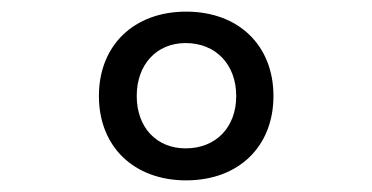

<svg xmlns="http://www.w3.org/2000/svg" viewBox="-20 -760 640 330"><path d="M300 -450C390 -450 450 -508 450 -595C450 -682 390 -740 300 -740C210 -740 150 -682 150 -595C150 -508 210 -450 300 -450ZM299 -505C249 -505 215 -541 215 -595C215 -649 249 -686 299 -686C351 -686 386 -649 386 -595C386 -541 351 -505 299 -505Z"/></svg>

Font: Tekne LDO SemiBold
Style: Regular
Weight: 600
Monospace: yes
Designer: Alessio Laiso, Mario Rullo, Paolo Rosset
Foundry: Alessio Laiso
Version: Version 1.000;hotconv 1.0.109;makeotfexe 2.5.65596